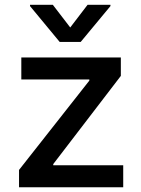

<svg xmlns="http://www.w3.org/2000/svg" viewBox="-20 -787 591 807"><path d="M202.1 -766.7 275.2 -671.5 348 -766.7H444.2V-761.4L319.2 -610.8H230.8L106.2 -761.4V-766.7ZM60 0V-72.8L355.5 -448.2V-453.1H69.6V-545.5H487.9V-468L203.8 -97.3V-92.3H497.9V0Z"/></svg>

Font: TID UI Medium
Style: Regular
Weight: 500
Designer: The TID Project Authors
Foundry: Bakken & Bæck
Version: Version 1.001;hotconv 1.0.109;makeotfexe 2.5.65596